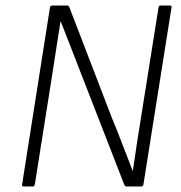

<svg xmlns="http://www.w3.org/2000/svg" viewBox="-20 -675 655 695"><path d="M66 0Q59 0 60 -7L161 -649Q163 -655 169 -655H223Q228 -655 231 -649L384 -251Q404 -203 422.5 -154Q441 -105 460 -57H461Q468 -106 475.5 -155.5Q483 -205 491 -253L554 -649Q555 -655 561 -655H594Q602 -655 601 -649L499 -6Q497 0 491 0H438Q432 0 430 -6L283 -384Q262 -438 241 -492Q220 -546 200 -597H199Q190 -543 182 -488.5Q174 -434 165 -379L106 -7Q104 0 99 0Z"/></svg>

Font: Sofia Sans Semi Condensed Light
Style: Italic
Weight: 300
Italic angle: -9°
Version: Version 4.100